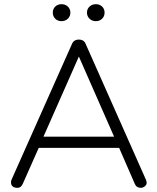

<svg xmlns="http://www.w3.org/2000/svg" viewBox="-20 -902 760 927"><path d="M189.9 -242.2H530.8L360.8 -628.9ZM660.2 4.9Q638.7 4.9 630.9 -14.2L555.2 -188H167L89.8 -14.2Q81.1 4.9 65.4 4.9Q33.2 4.9 33.2 -22Q33.2 -28.8 35.2 -33.2L327.1 -689Q335.9 -710.9 360.8 -710.9Q385.7 -710.9 394 -689L685.1 -33.2Q688 -26.9 688 -18.3Q688 -9.8 679 -2.4Q669.9 4.9 660.2 4.9ZM412.4 -811.5Q399.9 -823.2 399.9 -841.1Q399.9 -858.9 412.4 -870.4Q424.8 -881.8 442.9 -881.8Q460.9 -881.8 472.9 -870.4Q484.9 -858.9 484.9 -841.1Q484.9 -823.2 472.9 -811.5Q460.9 -799.8 442.9 -799.8Q424.8 -799.8 412.4 -811.5ZM246.8 -811.5Q234.9 -823.2 234.9 -841.1Q234.9 -858.9 246.8 -870.4Q258.8 -881.8 276.9 -881.8Q294.9 -881.8 307.4 -870.4Q319.8 -858.9 319.8 -841.1Q319.8 -823.2 307.4 -811.5Q294.9 -799.8 276.9 -799.8Q258.8 -799.8 246.8 -811.5Z"/></svg>

Font: Nunito-Light
Style: Regular
Weight: 300
Designer: Vernon Adams
Foundry: newtypography
Version: Version 3.000